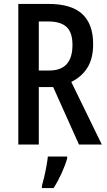

<svg xmlns="http://www.w3.org/2000/svg" viewBox="-20 -734 545 975"><path d="M227 -714Q342 -714 397.5 -663Q453 -612 453 -510Q453 -437 424 -390.5Q395 -344 342 -318L497 0H381L250 -292H177V0H73V-714ZM225 -625H177V-376H231Q348 -376 348 -506Q348 -569 318 -597Q288 -625 225 -625ZM321 61V71Q311 106 292 147.5Q273 189 252 221H193V209Q198 192 204.5 164.5Q211 137 216 109Q221 81 223 61Z"/></svg>

Font: Avrile Sans Condensed Medium
Style: Regular
Weight: 500
Width: 3
Designer: Monotype Design Team
Foundry: Monotype Imaging Inc.
Version: Version 2.001;September 10, 2019;FontCreator 11.5.0.2425 64-